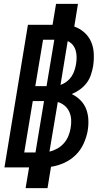

<svg xmlns="http://www.w3.org/2000/svg" viewBox="-20 -863 540 990"><path d="M112 107 130 0H3L124 -735H251L269 -843H382L363 -726Q392 -716 415 -695.5Q438 -675 450 -647Q462 -619 463.5 -586.5Q465 -554 460 -521Q456 -499 448.5 -476.5Q441 -454 426.5 -435Q412 -416 392 -401.5Q372 -387 350 -378Q375 -366 394.5 -346.5Q414 -327 424 -301.5Q434 -276 435.5 -247Q437 -218 432 -188Q426 -155 411 -122Q396 -89 370 -63.5Q344 -38 310.5 -23Q277 -8 243 -3L225 107ZM162 -419H220L260 -658H202ZM292 -425Q309 -431 323.5 -442Q338 -453 348 -467.5Q358 -482 363.5 -498.5Q369 -515 372 -532Q375 -550 375 -567.5Q375 -585 370.5 -601.5Q366 -618 355.5 -631Q345 -644 329 -651ZM105 -77H163L207 -342H149ZM235 -81Q256 -86 275.5 -97Q295 -108 309.5 -124.5Q324 -141 332.5 -161.5Q341 -182 344 -202Q348 -224 347 -245.5Q346 -267 337.5 -286Q329 -305 313.5 -318Q298 -331 278 -337Z"/></svg>

Font: Iosevka Oblique
Style: Bold
Weight: 700
Italic angle: -9°
Monospace: yes
Designer: Belleve Invis
Foundry: Belleve Invis
Version: Version 32.5.0; ttfautohint (v1.8.4)